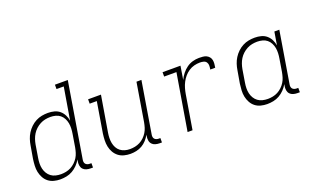

<svg xmlns="http://www.w3.org/2000/svg" viewBox="-80 -1149 2561 1570"><g transform="rotate(-20 1200.0 -363.5)"><path d="M229 8Q201 8 174 1Q147 -6 126 -22.5Q105 -39 92 -63Q79 -87 73.5 -113.5Q68 -140 69.5 -168.5Q71 -197 75 -226L94 -336Q98 -362 106.5 -388Q115 -414 130 -438Q145 -462 166 -482Q187 -502 212 -515Q237 -528 263.5 -533Q290 -538 317 -538Q346 -538 372.5 -531Q399 -524 419 -507Q439 -490 451 -466Q463 -442 467 -416L514 -697H451V-735H563L455 -81Q453 -71 454.5 -61Q456 -51 462 -44Q468 -37 477.5 -33.5Q487 -30 497 -30H512V8H491Q473 8 455.5 3Q438 -2 426.5 -14.5Q415 -27 412 -45Q409 -63 412 -81L415 -98Q401 -73 380.5 -52Q360 -31 335.5 -17Q311 -3 283.5 2.5Q256 8 229 8Q229 8 229 8Q229 8 229 8ZM249 -30Q270 -30 292.5 -34.5Q315 -39 335 -49.5Q355 -60 372.5 -76.5Q390 -93 402 -112.5Q414 -132 420.5 -153.5Q427 -175 431 -197L449 -307Q453 -330 454 -353.5Q455 -377 451 -399Q447 -421 436.5 -441Q426 -461 409.5 -474.5Q393 -488 370.5 -494Q348 -500 325 -500Q302 -500 279.5 -495.5Q257 -491 236 -480Q215 -469 197 -452.5Q179 -436 166.5 -416Q154 -396 146.5 -374Q139 -352 135 -329L117 -219Q113 -196 112.5 -172.5Q112 -149 117 -127Q122 -105 133.5 -86Q145 -67 162.5 -54Q180 -41 202.5 -35.5Q225 -30 249 -30Z M840 8Q812 8 784.5 1Q757 -6 736 -22.5Q715 -39 701.5 -62.5Q688 -86 682.5 -113Q677 -140 678 -168.5Q679 -197 683 -226L727 -492H665V-530H777L725 -219Q721 -196 720.5 -173Q720 -150 724 -128.5Q728 -107 738.5 -87.5Q749 -68 766 -55Q783 -42 804.5 -36Q826 -30 849 -30Q871 -30 893 -34.5Q915 -39 935.5 -49.5Q956 -60 973 -76.5Q990 -93 1002 -112.5Q1014 -132 1020.5 -153.5Q1027 -175 1031 -197L1086 -530H1129L1055 -81Q1053 -71 1054.5 -61Q1056 -51 1062 -44Q1068 -37 1077.5 -33.5Q1087 -30 1097 -30H1112V8H1091Q1073 8 1055.5 3Q1038 -2 1026.5 -14.5Q1015 -27 1012 -45Q1009 -63 1012 -81L1014 -95Q1001 -71 982.5 -50.5Q964 -30 940.5 -16.5Q917 -3 891 2.5Q865 8 840 8Z M1338 0 1420 -492H1313V-530H1469L1450 -413Q1463 -440 1481.5 -463.5Q1500 -487 1524 -504.5Q1548 -522 1576 -530Q1604 -538 1632 -538Q1649 -538 1665.5 -536.5Q1682 -535 1696 -528.5Q1710 -522 1720 -510Q1730 -498 1733 -482.5Q1736 -467 1734.5 -450Q1733 -433 1730 -417H1687Q1690 -433 1690.5 -449.5Q1691 -466 1682.5 -479Q1674 -492 1658.5 -496Q1643 -500 1626 -500Q1601 -500 1576 -493.5Q1551 -487 1529 -472.5Q1507 -458 1489.5 -437.5Q1472 -417 1460 -393.5Q1448 -370 1441 -345.5Q1434 -321 1430 -297L1381 0Z M2029 8Q2001 8 1974 1Q1947 -6 1926 -22.5Q1905 -39 1892 -63Q1879 -87 1873.5 -113.5Q1868 -140 1869.5 -168.5Q1871 -197 1875 -226L1894 -336Q1898 -362 1906.5 -388Q1915 -414 1930 -438Q1945 -462 1966 -482Q1987 -502 2012 -515Q2037 -528 2063.5 -533Q2090 -538 2117 -538Q2146 -538 2172.5 -531Q2199 -524 2219 -507Q2239 -490 2251 -466Q2263 -442 2267 -416L2286 -530H2329L2255 -81Q2253 -71 2254.5 -61Q2256 -51 2262 -44Q2268 -37 2277.5 -33.5Q2287 -30 2297 -30H2312V8H2291Q2273 8 2255.5 3Q2238 -2 2226.5 -14.5Q2215 -27 2212 -45Q2209 -63 2212 -81L2215 -98Q2201 -73 2180.5 -52Q2160 -31 2135.5 -17Q2111 -3 2083.5 2.5Q2056 8 2029 8Q2029 8 2029 8Q2029 8 2029 8ZM2049 -30Q2070 -30 2092.5 -34.5Q2115 -39 2135 -49.5Q2155 -60 2172.5 -76.5Q2190 -93 2202 -112.5Q2214 -132 2220.5 -153.5Q2227 -175 2231 -197L2249 -307Q2253 -330 2254 -353.5Q2255 -377 2251 -399Q2247 -421 2236.5 -441Q2226 -461 2209.5 -474.5Q2193 -488 2170.5 -494Q2148 -500 2125 -500Q2102 -500 2079.5 -495.5Q2057 -491 2036 -480Q2015 -469 1997 -452.5Q1979 -436 1966.5 -416Q1954 -396 1946.5 -374Q1939 -352 1935 -329L1917 -219Q1913 -196 1912.5 -172.5Q1912 -149 1917 -127Q1922 -105 1933.5 -86Q1945 -67 1962.5 -54Q1980 -41 2002.5 -35.5Q2025 -30 2049 -30Z"/></g></svg>

Font: Iosevka Curly Slab XLtEx
Style: Italic
Weight: 200
Width: 7
Italic angle: -9°
Monospace: yes
Designer: Belleve Invis
Foundry: Belleve Invis
Version: Version 11.1.0; ttfautohint (v1.8.3)